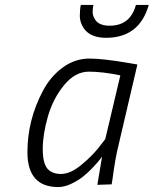

<svg xmlns="http://www.w3.org/2000/svg" viewBox="-20 -747 622 777"><path d="M216 10C232.7 10 250.3 5.5 269 -3.5C287.7 -12.5 303.7 -22.3 317 -33C330.3 -43.7 343.5 -56 356.5 -70C369.5 -84 378.2 -93.8 382.5 -99.5L393 -113C390.3 -99 384 -61 374 1L432 -1L436 -27C442.7 -79 450.7 -123.7 460 -161L536 -486L501 -492C431 -504 378 -510 342 -510C302.7 -510 266.5 -497.8 233.5 -473.5C200.5 -449.2 174 -418 154 -380C112 -301.3 91 -218.3 91 -131C91 -37 132.7 10 216 10ZM467 -442 406 -184 378 -148C359.3 -124.7 335.7 -101.3 307 -78C278.3 -54.7 251.7 -43 227 -43C202.3 -43 183.8 -50.3 171.5 -65C159.2 -79.7 153 -106.2 153 -144.5C153 -182.8 159.8 -226.2 173.5 -274.5C187.2 -322.8 209 -365.3 239 -402C269 -438.7 302.5 -457 339.5 -457C376.5 -457 419 -452 467 -442ZM358 -727H307C304.3 -714.3 303 -699.3 303 -682C303 -664.7 308.7 -647.7 320 -631C338 -606.3 367.7 -594 409 -594C499 -594 556.7 -638.3 582 -727H530C514.7 -671 479.3 -643 424 -643C396 -643 376.7 -650.7 366 -666C358.7 -676.7 355 -687.3 355 -698C355 -708.7 356 -718.3 358 -727Z"/></svg>

Font: Titillium Web
Style: Light Italic
Weight: 300
Italic angle: -13°
Version: Version 1.001;PS 57.000;hotconv 1.0.70;makeotf.lib2.5.55311